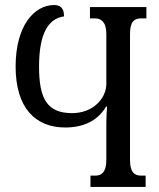

<svg xmlns="http://www.w3.org/2000/svg" viewBox="-20 -742 633 762"><path d="M339 0H558V-45H540C515 -45 496 -57 496 -106V-608C496 -657 514 -669 539 -669H561V-714H337V-669H358C379 -669 402 -657 402 -608V-409C402 -353 351 -293 266 -293C165 -293 135 -353 135 -478C135 -610 172 -668 234 -677C234 -691 233 -722 195 -722C115 -722 42 -639 42 -478C42 -314 120 -236 239 -236C309 -236 367 -261 401 -319H405C403 -296 402 -274 402 -252V-106C402 -57 381 -45 359 -45H339Z"/></svg>

Font: Noto Serif Georgian ExtraCondensed
Style: Regular
Weight: 400
Width: 2
Designer: Monotype Design Team, Akaki Razmadze
Foundry: Google LLC
Version: Version 2.003